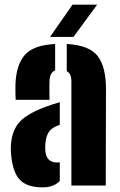

<svg xmlns="http://www.w3.org/2000/svg" viewBox="-20 -799 516 827"><path d="M47.5 -369Q47 -374.5 46.5 -397Q46 -419.5 46.5 -436Q50 -521 87.5 -563Q125 -605 217.5 -609.5V-495.5Q195.5 -488 193.5 -453Q193 -446 192.8 -429.2Q192.5 -412.5 192.8 -395.2Q193 -378 193.5 -369ZM287.5 0V-448Q287.5 -482.5 267.5 -492.5V-609.5Q364 -604.5 400.5 -557.8Q437 -511 436.5 -412L435.5 0ZM27.5 -136Q25.5 -158 27.5 -180Q33 -241.5 67.2 -276.8Q101.5 -312 182.5 -341Q197 -346.5 210.5 -350.8Q224 -355 237.5 -358.5V-261.5Q233.5 -260 229.5 -258.2Q225.5 -256.5 221.5 -255Q195.5 -243 186.2 -223.5Q177 -204 175.5 -180Q174 -162 175.5 -148Q180 -99 226.5 -99Q230.5 -99 237.5 -100V-19.5Q211.5 8 163.5 8Q97 8 65.8 -24.2Q34.5 -56.5 27.5 -136ZM195.5 -640 292.5 -779H398.5L296.5 -640Z"/></svg>

Font: Big Shoulders Stencil Display Black
Style: Regular
Weight: 900
Designer: Patric King
Foundry: XO Type Co
Version: Version 1.000